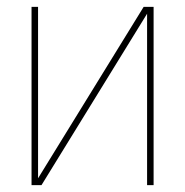

<svg xmlns="http://www.w3.org/2000/svg" viewBox="-20 -540 540 560"><path d="M72 0V-520H91V-20L399 -520H428V0H409V-500L101 0Z"/></svg>

Font: Iosevka Term Curly Thin
Style: Regular
Weight: 100
Designer: Belleve Invis
Foundry: Belleve Invis
Version: Version 32.3.0